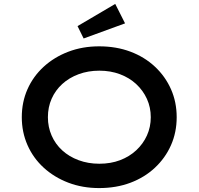

<svg xmlns="http://www.w3.org/2000/svg" viewBox="-20 -948 1012 978"><path d="M485 10Q400 10 328 -17.5Q256 -45 202.5 -94Q149 -143 120 -209Q91 -275 91 -351Q91 -428 120 -493.5Q149 -559 202.5 -608Q256 -657 328 -684.5Q400 -712 485 -712Q572 -712 644 -685Q716 -658 769 -608.5Q822 -559 851 -493.5Q880 -428 880 -351Q880 -274 851 -208.5Q822 -143 769 -93.5Q716 -44 644 -17Q572 10 485 10ZM486 -114Q544 -114 591.5 -132Q639 -150 674 -182.5Q709 -215 728.5 -258Q748 -301 748 -351Q748 -401 728.5 -444Q709 -487 674 -519.5Q639 -552 591 -570Q543 -588 486 -588Q429 -588 380.5 -570Q332 -552 297 -520Q262 -488 243 -445Q224 -402 224 -351Q224 -301 243 -257.5Q262 -214 297 -182Q332 -150 380.5 -132Q429 -114 486 -114ZM406 -752 375 -815 567 -928 617 -829Z"/></svg>

Font: Lexend Giga Medium
Style: Regular
Weight: 500
Designer: Bonnie Shaver-Troup, Thomas Jockin
Foundry: Lexend
Version: Version 1.007